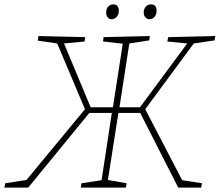

<svg xmlns="http://www.w3.org/2000/svg" viewBox="-41 -859 1006 879"><path d="M-21 0 -17 -20 80 -35 348 -359 221 -660 132 -673 135 -694 349 -689 346 -669 252 -660 374 -368H476L521 -659L431 -669L433 -689L645 -694L642 -674L551 -660L506 -368H600L816 -660L725 -669L729 -689L945 -694L941 -674L846 -660L624 -359L793 -34L884 -20L880 0H775L601 -342H501L453 -35L539 -20L535 0H329L332 -20L424 -34L471 -342H368L88 0ZM470 -771Q459 -771 452 -779.5Q445 -788 445 -802Q445 -818 454 -828.5Q463 -839 477 -839Q503 -839 503 -809Q503 -793 493.5 -782Q484 -771 470 -771ZM643 -771Q632 -771 624.5 -779.5Q617 -788 617 -802Q617 -818 626.5 -828.5Q636 -839 650 -839Q676 -839 676 -809Q676 -793 666.5 -782Q657 -771 643 -771Z"/></svg>

Font: Bitter ExtraLight
Style: Italic
Weight: 200
Italic angle: -9°
Designer: Sol Matas, and Bitter project Authors
Foundry: Sol Matas
Version: Version 2.001